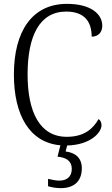

<svg xmlns="http://www.w3.org/2000/svg" viewBox="-20 -744 581 995"><path d="M295 231C363 231 404 196 404 128C404 74 370 47 320 41L328 10C449 7 506 -57 506 -95C506 -110 500 -121 491 -127C462 -77 417 -35 326 -35C186 -35 123 -164 123 -358C123 -558 185 -684 323 -684C423 -684 455 -626 455 -554C488 -554 510 -575 510 -611C510 -671 451 -724 327 -724C146 -724 52 -581 52 -358C52 -146 134 -5 293 9L278 68C324 72 352 91 352 131C352 171 327 192 288 192C270 192 251 188 229 183V221C251 228 275 231 295 231Z"/></svg>

Font: Noto Serif Bengali SemiCondensed Light
Style: Regular
Weight: 300
Width: 4
Designer: Juan Bruce, Universal Thirst, Indian Type Foundry and the Monotype Design Team.
Foundry: Monotype Imaging Inc.
Version: Version 2.003